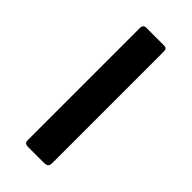

<svg xmlns="http://www.w3.org/2000/svg" viewBox="-179 -568 606 606"><g transform="rotate(45 123.5 -265.0)"><path d="M176 -19Q176 -8 171.5 -4Q167 0 156 0H88Q77 0 73.5 -3.5Q70 -7 70 -16V-515Q70 -530 84 -530H164Q176 -530 176 -516Z"/></g></svg>

Font: Libre Franklin Medium
Style: Regular
Weight: 500
Designer: Pablo Impallari, Rodrigo Fuenzalida, Nhung Nguyen
Foundry: Impallari Type
Version: Version 3.000